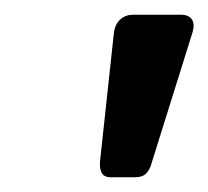

<svg xmlns="http://www.w3.org/2000/svg" viewBox="-20 -730 283 261"><path d="M131 -489Q121 -489 118 -495.5Q115 -502 116 -511L135 -687Q137 -698 144 -704Q151 -710 161 -710H226Q236 -710 240.5 -704Q245 -698 242 -687L186 -508Q184 -500 179 -494.5Q174 -489 163 -489Z"/></svg>

Font: Rubik
Style: Italic
Weight: 400
Italic angle: -12°
Designer: Hubert and Fischer
Foundry: Hubert and Fischer
Version: Version 2.300;gftools[0.9.30]